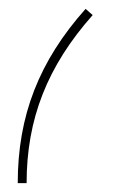

<svg xmlns="http://www.w3.org/2000/svg" viewBox="-20 -413 279 433"><path d="M40 0C40 -145 87 -264 189 -379L173 -393C68 -275 20 -152 20 0Z"/></svg>

Font: IBM Plex Arabic Thin
Style: Regular
Weight: 100
Designer: Mike Abbink, Paul van der Laan, Pieter van Rosmalen, Wael Morcos, Khajak Apelian
Foundry: Bold Monday
Version: Version 1.0